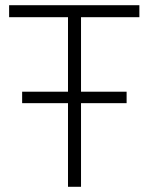

<svg xmlns="http://www.w3.org/2000/svg" viewBox="-20 -717 570 737"><path d="M65 -321V-365H466V-321ZM241 0V-651H15V-697H515V-651H291V0Z"/></svg>

Font: Cairo Play Light
Style: Regular
Weight: 300
Version: Version 3.119